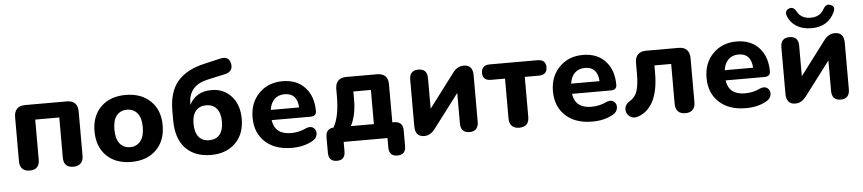

<svg xmlns="http://www.w3.org/2000/svg" viewBox="-47 -1021 6568 1462"><g transform="rotate(-5 3237.5 -290.0)"><path d="M142 9Q105 9 85.5 -11Q66 -31 66 -68V-406Q66 -447 87.5 -469Q109 -491 150 -491H467Q552 -491 552 -406V-68Q552 -31 532 -11Q512 9 476 9Q401 9 401 -68V-374H217V-68Q217 9 142 9Z M659 -246Q659 -363 729.5 -432Q800 -501 919 -501Q1037 -501 1108.5 -432Q1180 -363 1180 -246Q1180 -128 1109 -58.5Q1038 11 919 11Q800 11 729.5 -58Q659 -127 659 -246ZM1028 -246Q1028 -316 998.5 -352Q969 -388 919 -388Q869 -388 840 -352.5Q811 -317 811 -246Q811 -175 840 -138.5Q869 -102 919 -102Q969 -102 998.5 -138.5Q1028 -175 1028 -246Z M1529 11Q1404 11 1333.5 -63Q1263 -137 1263 -278V-349Q1263 -495 1332 -575Q1401 -655 1541 -686L1661 -714Q1728 -729 1740 -668Q1746 -638 1731 -618Q1716 -598 1684 -592L1552 -563Q1404 -531 1404 -390V-383Q1454 -481 1574 -481Q1666 -481 1725 -416Q1784 -351 1784 -242Q1784 -126 1714 -57.5Q1644 11 1529 11ZM1524 -102Q1576 -102 1604 -136Q1632 -170 1632 -235Q1632 -299 1603.5 -334Q1575 -369 1523 -369Q1471 -369 1443 -335Q1415 -301 1415 -239Q1415 -172 1443 -137Q1471 -102 1524 -102Z M2146 11Q2017 11 1942 -58.5Q1867 -128 1867 -245Q1867 -358 1937.5 -429.5Q2008 -501 2118 -501Q2226 -501 2289 -433.5Q2352 -366 2352 -251Q2352 -213 2305 -213H2010Q2026 -102 2149 -102Q2211 -102 2262 -127Q2299 -144 2322.5 -126Q2346 -108 2341.5 -76Q2337 -44 2305 -27Q2238 11 2146 11ZM2125 -401Q2077 -401 2047.5 -372.5Q2018 -344 2010 -291H2227Q2221 -401 2125 -401Z M2479 139Q2415 139 2415 72V-47Q2415 -111 2475 -116Q2521 -197 2521 -354V-406Q2521 -447 2542.5 -469Q2564 -491 2605 -491H2839Q2924 -491 2924 -406V-116H2937Q3005 -116 3005 -47V72Q3005 139 2941 139Q2877 139 2877 72V0H2542V72Q2542 139 2479 139ZM2607 -115H2783V-376H2649V-316Q2649 -194 2607 -115Z M3158 9Q3088 9 3088 -72V-427Q3088 -499 3156 -499Q3224 -499 3224 -427V-194L3418 -451Q3453 -499 3503 -499Q3572 -499 3572 -419V-63Q3572 -28 3554.5 -9.5Q3537 9 3505 9Q3436 9 3436 -63V-296L3242 -40Q3206 9 3158 9Z M3883 9Q3847 9 3827.5 -11Q3808 -31 3808 -68V-373H3700Q3637 -373 3637 -432Q3637 -460 3653.5 -475.5Q3670 -491 3700 -491H4066Q4130 -491 4130 -432Q4130 -373 4066 -373H3959V-68Q3959 9 3883 9Z M4442 11Q4313 11 4238 -58.5Q4163 -128 4163 -245Q4163 -358 4233.5 -429.5Q4304 -501 4414 -501Q4522 -501 4585 -433.5Q4648 -366 4648 -251Q4648 -213 4601 -213H4306Q4322 -102 4445 -102Q4507 -102 4558 -127Q4595 -144 4618.5 -126Q4642 -108 4637.5 -76Q4633 -44 4601 -27Q4534 11 4442 11ZM4421 -401Q4373 -401 4343.5 -372.5Q4314 -344 4306 -291H4523Q4517 -401 4421 -401Z M5154 9Q5117 9 5097.5 -11Q5078 -31 5078 -68V-374H4950V-319Q4950 -60 4801 0Q4760 17 4730 -3.5Q4700 -24 4701 -60.5Q4702 -97 4739 -119Q4781 -143 4796.5 -191.5Q4812 -240 4812 -324V-406Q4812 -447 4833.5 -469Q4855 -491 4896 -491H5145Q5186 -491 5207.5 -469Q5229 -447 5229 -406V-68Q5229 -31 5209.5 -11Q5190 9 5154 9Z M5616 11Q5487 11 5412 -58.5Q5337 -128 5337 -245Q5337 -358 5407.5 -429.5Q5478 -501 5588 -501Q5696 -501 5759 -433.5Q5822 -366 5822 -251Q5822 -213 5775 -213H5480Q5496 -102 5619 -102Q5681 -102 5732 -127Q5769 -144 5792.5 -126Q5816 -108 5811.5 -76Q5807 -44 5775 -27Q5708 11 5616 11ZM5595 -401Q5547 -401 5517.5 -372.5Q5488 -344 5480 -291H5697Q5691 -401 5595 -401Z M6167 -552Q6100 -552 6053 -581Q6006 -610 5987 -661Q5972 -703 6011 -717Q6043 -728 6065 -688Q6096 -632 6167 -632Q6238 -632 6269 -688Q6291 -728 6323 -717Q6364 -703 6345 -661Q6295 -552 6167 -552ZM5995 9Q5925 9 5925 -72V-427Q5925 -499 5993 -499Q6061 -499 6061 -427V-194L6255 -451Q6290 -499 6340 -499Q6409 -499 6409 -419V-63Q6409 -28 6391.5 -9.5Q6374 9 6342 9Q6273 9 6273 -63V-296L6079 -40Q6043 9 5995 9Z"/></g></svg>

Font: Nunito ExtraBold
Style: Regular
Weight: 800
Designer: Vernon Adams
Foundry: Vernon Adams
Version: Version 3.602